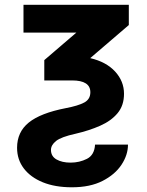

<svg xmlns="http://www.w3.org/2000/svg" viewBox="-20 -566 613 802"><path d="M78.1 -545.9H518.1V-461.4L356.9 -323.2Q423.8 -307.6 460.9 -267.1Q498 -226.6 498 -174.3Q498 -125.5 471.2 -93.3Q444.3 -61 398.4 -40.8Q352.5 -20.5 295.4 -7.3Q235.4 5.9 214.1 22.9Q192.9 40 192.9 60.1Q192.9 86.9 216.1 100.1Q239.3 113.3 274.9 113.3Q312 113.3 343.3 97.4Q374.5 81.5 377 38.1H514.6Q514.6 81.1 487.5 122.1Q460.4 163.1 408.4 189.7Q356.4 216.3 280.3 216.3Q210.4 216.3 159.2 195.6Q107.9 174.8 79.6 137.7Q51.3 100.6 51.3 51.3Q51.3 -14.6 100.3 -54.2Q149.4 -93.8 254.9 -114.3Q306.2 -124 331.8 -137.7Q357.4 -151.4 357.4 -180.7Q357.4 -230 281.2 -230H165V-314.9L298.8 -429.7H78.1Z"/></svg>

Font: Inter
Style: Bold
Weight: 700
Designer: Rasmus Andersson
Foundry: rsms
Version: Version 4.001;git-9221beed3